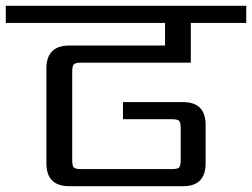

<svg xmlns="http://www.w3.org/2000/svg" viewBox="-40 -642 869 662"><path d="M618 -426H240Q220 -426 214.5 -420Q209 -414 209 -395V-90Q209 -70 214.5 -64.5Q220 -59 240 -59H552Q572 -59 577.5 -64.5Q583 -70 583 -90V-200Q583 -220 577.5 -225.5Q572 -231 552 -231H384V-290H591Q669 -290 669 -211V-79Q669 0 591 0H199Q120 0 120 -79V-406Q120 -485 199 -485H529V-563H-20V-622H809V-563H618Z"/></svg>

Font: Sarpanch
Style: Regular
Weight: 400
Designer: Manushi Parikh (Devanagari and Latin), Jyotish Sonowal (Devanagari)
Foundry: Indian Type Foundry
Version: Version 2.004;PS 1.0;hotconv 1.0.78;makeotf.lib2.5.61930; tt